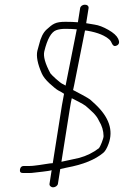

<svg xmlns="http://www.w3.org/2000/svg" viewBox="-20 -718 528 819"><path d="M206.8 81C216.3 81 225.9 73.9 227.1 66L237.1 3L264.5 -3C336.4 -16.3 385.9 -37.3 420.5 -66C428.6 -72.7 436.1 -85.5 443.1 -104.5C464.2 -161.7 445.4 -217.9 386.8 -273L367.1 -291C353.8 -302.7 309.5 -324.1 291.7 -334C293.6 -340.7 295 -347.3 296.1 -354L337.4 -562C338.9 -571.3 340.7 -580 342.7 -588C345.8 -587.3 349 -587 352.2 -587C399.2 -578.9 428.9 -565.8 448.6 -547.5C451.1 -545.2 454.7 -539 459.3 -529C464.6 -520.8 471.6 -519.4 480.3 -524.9C489 -530.4 490.3 -539.6 484.2 -552.5C478.1 -565.5 464.2 -578.1 442.3 -590.6C420.5 -603 401.2 -610.5 383 -613.1C364.8 -615.7 353 -617.7 347.6 -619L357.8 -683C359.2 -691.8 352.3 -698 342.2 -698C332 -698 323.2 -691.8 321.8 -683L312.3 -623C298.1 -624.3 279.2 -625 259.5 -625C215.9 -625 205.3 -616 178.5 -591.9C164.3 -579.1 153.6 -557.5 146.4 -527C144.4 -518.3 142 -509.7 139.3 -501C134.1 -477.6 140.3 -445.5 158.2 -404.7C164.1 -391.2 175.3 -376.9 191.8 -361.7C208.4 -346.6 220.5 -336.8 228.1 -332.5C236.6 -328.2 245.2 -323.3 253.2 -318C250.7 -302.7 247.7 -286 244 -268L205.1 -22C193.4 -22 158.4 -15.1 147.2 -14C133.4 -12.6 121.4 -10 106.6 -10H81.6C72.2 -10 66.8 -5 65.2 5C63.6 15 67.8 20 77.8 20H104.8C111.5 20 118.2 19.5 125 18.5C136.6 16.8 189.7 12.1 200.3 8L191.2 66C189.9 73.9 197.3 81 206.8 81ZM286.2 -299C299.5 -292.1 333.2 -275.7 345.2 -266.5C367.5 -246.3 390.4 -229.5 402.5 -202C415 -181.9 421.4 -160.4 421.8 -137.5C422 -126.8 407.3 -91.3 402.2 -86C377.3 -66.9 349.4 -53.1 318.3 -44.6C276.4 -34.9 270 -34.4 242 -28L277.6 -252.5C280.9 -273.5 283.8 -289 286.2 -299ZM260.2 -355 259.9 -353C257 -355 252.6 -357.3 246.6 -360C235.5 -365.1 201.2 -396.6 195.1 -405C172.5 -446.8 163.8 -478.1 169 -499C181.6 -551.1 198.4 -581.1 219.3 -589C229.9 -593 243 -595 258.7 -595C274.4 -595 291.7 -594.3 307.5 -593Z"/></svg>

Font: MewTooHand
Style: WideIta
Weight: 400
Designer: Mew Too, Robert Jablonski
Version: Version 0.77